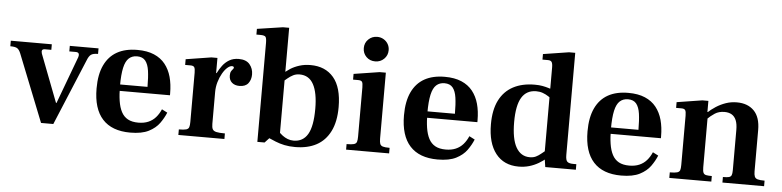

<svg xmlns="http://www.w3.org/2000/svg" viewBox="-46 -909 4637 1138"><g transform="rotate(5 2273.0 -339.5)"><path d="M219 0 60 -400Q51 -422 39 -429.5Q27 -437 -2 -437V-470H242V-437H205Q191 -437 187.5 -430Q184 -423 188 -410L297 -126H300L405 -408Q409 -420 405.5 -428.5Q402 -437 387 -437H349V-470H520V-437Q491 -437 478.5 -428Q466 -419 457 -396L292 0Z M750 11Q641 11 585 -50.5Q529 -112 529 -233Q529 -316 555 -371Q581 -426 630 -453.5Q679 -481 751 -481Q809 -481 850 -463.5Q891 -446 916.5 -414Q942 -382 954 -338.5Q966 -295 966 -241V-230H614V-268H829Q829 -325 823.5 -363.5Q818 -402 801.5 -422.5Q785 -443 752 -443Q723 -443 703.5 -425.5Q684 -408 675 -367.5Q666 -327 666 -260Q666 -209 672 -170.5Q678 -132 692 -105.5Q706 -79 730.5 -65.5Q755 -52 793 -52Q827 -52 852.5 -63Q878 -74 896 -94.5Q914 -115 926 -143L959 -126Q946 -94 923.5 -62.5Q901 -31 860 -10Q819 11 750 11Z M1036 0V-33Q1066 -33 1079.5 -37Q1093 -41 1096.5 -52Q1100 -63 1100 -83V-376Q1100 -400 1094.5 -408.5Q1089 -417 1072 -417H1040V-451L1191 -475H1227V-385H1231V-83Q1231 -62 1236.5 -51.5Q1242 -41 1258.5 -37Q1275 -33 1310 -33V0ZM1217 -271V-356Q1222 -368 1232 -388.5Q1242 -409 1258 -430.5Q1274 -452 1297.5 -466Q1321 -480 1354 -480Q1398 -480 1419 -455Q1440 -430 1440 -395Q1440 -364 1423.5 -342.5Q1407 -321 1371 -321Q1343 -321 1326 -336Q1309 -351 1309 -378Q1309 -394 1314 -402.5Q1319 -411 1324 -416Q1329 -421 1329 -426Q1329 -429 1326.5 -431.5Q1324 -434 1317 -434Q1305 -434 1290 -421Q1275 -408 1261.5 -384.5Q1248 -361 1239.5 -332Q1231 -303 1231 -273Z M1731 11Q1696 11 1667.5 5Q1639 -1 1614.5 -11Q1590 -21 1565 -32L1604 -102Q1614 -88 1626.5 -74Q1639 -60 1653 -49.5Q1667 -39 1683.5 -32.5Q1700 -26 1719 -26Q1775 -26 1803 -73.5Q1831 -121 1831 -225Q1831 -320 1804 -370Q1777 -420 1721 -420Q1700 -420 1683 -411.5Q1666 -403 1650 -389.5Q1634 -376 1616 -361L1622 -415Q1639 -433 1662 -447.5Q1685 -462 1715 -471.5Q1745 -481 1781 -481Q1869 -481 1918.5 -422.5Q1968 -364 1968 -247Q1968 -160 1939 -102.5Q1910 -45 1857.5 -17Q1805 11 1731 11ZM1506 0V-588Q1506 -617 1499.5 -625Q1493 -633 1468 -633H1445V-667L1598 -690H1635V-28H1575L1549 0ZM1622 -416V-429H1643V-416Z M2034 0V-33Q2064 -33 2077.5 -37Q2091 -41 2094.5 -52Q2098 -63 2098 -83V-376Q2098 -401 2092.5 -409Q2087 -417 2070 -417H2039V-451L2192 -475H2229V-83Q2229 -62 2233 -51.5Q2237 -41 2249.5 -37Q2262 -33 2290 -33V0ZM2160 -536Q2128 -536 2107 -557Q2086 -578 2086 -609Q2086 -640 2107.5 -661Q2129 -682 2160 -682Q2181 -682 2198 -672Q2215 -662 2224.5 -645.5Q2234 -629 2234 -609Q2234 -578 2212.5 -557Q2191 -536 2160 -536Z M2579 11Q2470 11 2414 -50.5Q2358 -112 2358 -233Q2358 -316 2384 -371Q2410 -426 2459 -453.5Q2508 -481 2580 -481Q2638 -481 2679 -463.5Q2720 -446 2745.5 -414Q2771 -382 2783 -338.5Q2795 -295 2795 -241V-230H2443V-268H2658Q2658 -325 2652.5 -363.5Q2647 -402 2630.5 -422.5Q2614 -443 2581 -443Q2552 -443 2532.5 -425.5Q2513 -408 2504 -367.5Q2495 -327 2495 -260Q2495 -209 2501 -170.5Q2507 -132 2521 -105.5Q2535 -79 2559.5 -65.5Q2584 -52 2622 -52Q2656 -52 2681.5 -63Q2707 -74 2725 -94.5Q2743 -115 2755 -143L2788 -126Q2775 -94 2752.5 -62.5Q2730 -31 2689 -10Q2648 11 2579 11Z M3061 11Q2973 11 2924.5 -51Q2876 -113 2876 -225Q2876 -311 2904.5 -367.5Q2933 -424 2986.5 -452.5Q3040 -481 3115 -481Q3141 -481 3160 -477.5Q3179 -474 3195.5 -469Q3212 -464 3229 -458V-397Q3216 -409 3200 -419.5Q3184 -430 3166 -436.5Q3148 -443 3127 -443Q3069 -443 3040.5 -396Q3012 -349 3012 -250Q3012 -149 3040.5 -99.5Q3069 -50 3122 -50Q3143 -50 3158.5 -57.5Q3174 -65 3189.5 -78Q3205 -91 3224 -106L3227 -56Q3206 -37 3179.5 -21.5Q3153 -6 3124 2.5Q3095 11 3061 11ZM3219 0 3208 -72V-591Q3208 -615 3202 -624Q3196 -633 3180 -633H3147V-666L3300 -690H3337V-83Q3337 -51 3347.5 -42Q3358 -33 3383 -33H3401V0ZM3203 -451V-466H3226V-451Z M3671 11Q3562 11 3506 -50.5Q3450 -112 3450 -233Q3450 -316 3476 -371Q3502 -426 3551 -453.5Q3600 -481 3672 -481Q3730 -481 3771 -463.5Q3812 -446 3837.5 -414Q3863 -382 3875 -338.5Q3887 -295 3887 -241V-230H3535V-268H3750Q3750 -325 3744.5 -363.5Q3739 -402 3722.5 -422.5Q3706 -443 3673 -443Q3644 -443 3624.5 -425.5Q3605 -408 3596 -367.5Q3587 -327 3587 -260Q3587 -209 3593 -170.5Q3599 -132 3613 -105.5Q3627 -79 3651.5 -65.5Q3676 -52 3714 -52Q3748 -52 3773.5 -63Q3799 -74 3817 -94.5Q3835 -115 3847 -143L3880 -126Q3867 -94 3844.5 -62.5Q3822 -31 3781 -10Q3740 11 3671 11Z M4273 0V-33Q4297 -33 4308.5 -36Q4320 -39 4324 -48.5Q4328 -58 4328 -78V-318Q4328 -353 4319 -375Q4310 -397 4292.5 -407.5Q4275 -418 4249 -418Q4216 -418 4192 -402.5Q4168 -387 4145 -364L4143 -402Q4167 -425 4194.5 -442.5Q4222 -460 4252.5 -470.5Q4283 -481 4318 -481Q4382 -481 4419.5 -443Q4457 -405 4457 -328V-83Q4457 -63 4461.5 -52Q4466 -41 4479.5 -37Q4493 -33 4521 -33V0ZM3957 0V-33Q3987 -33 4000.5 -37Q4014 -41 4017.5 -51.5Q4021 -62 4021 -83V-376Q4021 -400 4015.5 -408.5Q4010 -417 3993 -417H3961V-451L4112 -475H4148V-409H4152V-80Q4152 -58 4156.5 -48Q4161 -38 4173 -35.5Q4185 -33 4207 -33V0Z"/></g></svg>

Font: Frank Ruhl Libre SemiBold
Style: Regular
Weight: 600
Designer: Yanek Iontef
Foundry: Fontef
Version: Version 6.003;gftools[0.9.30]